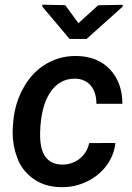

<svg xmlns="http://www.w3.org/2000/svg" viewBox="-20 -772 553 802"><path d="M252.4 -750.5 156.7 -752.4V-744.6L270.5 -609.4H341.8L492.2 -744.1V-752L390.1 -750L307.6 -675.3ZM238.3 -84.5C177.7 -85.9 147.5 -127 147.5 -208.5C147.5 -211.9 147.5 -214.8 147.5 -217.8C149.4 -290 163.1 -345.7 189 -384.8C214.4 -423.8 249 -443.4 292 -443.4C293.5 -443.4 294.9 -443.4 296.4 -443.4C352.5 -440.9 382.8 -398.9 382.8 -338.4H491.2C491.2 -397 474.1 -444.8 439.9 -481.4C405.8 -518.1 359.9 -536.6 302.7 -538.1C300.3 -538.1 297.9 -538.1 294.9 -538.1C251 -538.1 210.4 -527.3 173.3 -505.4C135.7 -483.4 105 -452.1 81.1 -410.6C56.6 -369.1 41.5 -322.8 36.1 -271.5L34.7 -254.4C33.7 -242.2 32.7 -230 32.7 -218.3C32.7 -182.6 39.1 -147.5 52.2 -112.3C64.9 -77.1 87.4 -48.3 119.1 -25.4C150.9 -2.4 189.5 9.3 234.9 9.8C236.8 9.8 239.3 9.8 241.2 9.8C275.9 9.8 309.6 2 342.3 -13.2C375 -28.8 402.3 -50.8 424.3 -79.6C445.8 -108.4 458.5 -140.1 461.9 -174.8L352.5 -174.3C346.7 -147.5 333.5 -125.5 312.5 -108.9C291.5 -92.8 267.6 -84.5 241.2 -84.5C240.2 -84.5 239.3 -84.5 238.3 -84.5Z"/></svg>

Font: Roboto Medium
Style: Italic
Weight: 500
Italic angle: -12°
Designer: Google
Version: Version 2.137; 2017